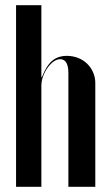

<svg xmlns="http://www.w3.org/2000/svg" viewBox="-20 -719 420 739"><path d="M141.2 -422 139.2 -422.2V-452.2V-699H41.8V0H139.2V-389.5Q139.2 -407 145.8 -424.9Q152.2 -442.8 162.6 -457.5Q173 -472.2 185.9 -481.8Q198.8 -491.2 211.5 -491.2Q227 -491.2 235.1 -477.9Q243.2 -464.5 243.2 -437.2V0H346.8V-399.8Q346.8 -421.5 338.2 -440.8Q329.8 -460 315.1 -474.1Q300.5 -488.2 280.2 -496.1Q260 -504 237.2 -504Q202.8 -504 180.4 -484.6Q158 -465.2 141.2 -422Z"/></svg>

Font: Moniqa Black
Style: Regular
Weight: 900
Designer: Rajesh Rajput
Foundry: Rajesh Rajput
Version: Version 1.000